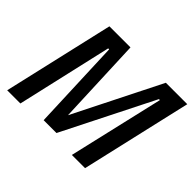

<svg xmlns="http://www.w3.org/2000/svg" viewBox="-151 -904 1121 1121"><g transform="rotate(45 410.0 -343.0)"><path d="M662 0H553L690 -590H682L399 -27H293L271 -590H263L128 0H19L177 -686H351L373 -148L643 -686H820Z"/></g></svg>

Font: Storia Sans SemiBold
Style: Italic
Weight: 600
Italic angle: -13°
Designer: Campivisivi
Foundry: Accademia di Belle Arti di Urbino and students of MA course of Visual design
Version: Version 60.001;May 25, 2020;FontCreator 12.0.0.2522 64-bit